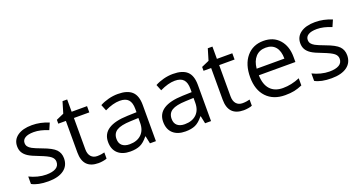

<svg xmlns="http://www.w3.org/2000/svg" viewBox="-40 -1234 3412 1820"><g transform="rotate(-20 1666.5 -324.5)"><path d="M431.2 -146Q431.2 -71.3 375.5 -30.8Q319.8 9.8 219.2 9.8Q112.8 9.8 53.2 -23.9V-99.1Q91.8 -79.6 136 -68.4Q180.2 -57.1 221.2 -57.1Q284.7 -57.1 318.8 -77.4Q353 -97.7 353 -139.2Q353 -170.4 325.9 -192.6Q298.8 -214.8 220.2 -245.1Q145.5 -272.9 114 -293.7Q82.5 -314.5 67.1 -340.8Q51.8 -367.2 51.8 -403.8Q51.8 -469.2 105 -507.1Q158.2 -544.9 251 -544.9Q337.4 -544.9 419.9 -509.8L391.1 -443.8Q310.5 -477.1 245.1 -477.1Q187.5 -477.1 158.2 -459Q128.9 -440.9 128.9 -409.2Q128.9 -387.7 139.9 -372.6Q150.9 -357.4 175.3 -343.8Q199.7 -330.1 269 -304.2Q364.3 -269.5 397.7 -234.4Q431.2 -199.2 431.2 -146Z M735.8 -57.1Q757.3 -57.1 777.3 -60.3Q797.4 -63.5 809.1 -66.9V-4.9Q795.9 1.5 770.3 5.6Q744.6 9.8 724.1 9.8Q568.8 9.8 568.8 -153.8V-472.2H492.2V-511.2L568.8 -544.9L603 -659.2H649.9V-535.2H805.2V-472.2H649.9V-157.2Q649.9 -108.9 672.9 -83Q695.8 -57.1 735.8 -57.1Z M1245.1 0 1229 -76.2H1225.1Q1185.1 -25.9 1145.3 -8.1Q1105.5 9.8 1045.9 9.8Q966.3 9.8 921.1 -31.2Q876 -72.3 876 -147.9Q876 -310.1 1135.3 -317.9L1226.1 -320.8V-354Q1226.1 -417 1199 -447Q1171.9 -477.1 1112.3 -477.1Q1045.4 -477.1 960.9 -436L936 -498Q975.6 -519.5 1022.7 -531.7Q1069.8 -543.9 1117.2 -543.9Q1212.9 -543.9 1259 -501.5Q1305.2 -459 1305.2 -365.2V0ZM1062 -57.1Q1137.7 -57.1 1180.9 -98.6Q1224.1 -140.1 1224.1 -214.8V-263.2L1143.1 -259.8Q1046.4 -256.3 1003.7 -229.7Q960.9 -203.1 960.9 -147Q960.9 -103 987.5 -80.1Q1014.2 -57.1 1062 -57.1Z M1801.3 0 1785.2 -76.2H1781.2Q1741.2 -25.9 1701.4 -8.1Q1661.6 9.8 1602.1 9.8Q1522.5 9.8 1477.3 -31.2Q1432.1 -72.3 1432.1 -147.9Q1432.1 -310.1 1691.4 -317.9L1782.2 -320.8V-354Q1782.2 -417 1755.1 -447Q1728 -477.1 1668.5 -477.1Q1601.6 -477.1 1517.1 -436L1492.2 -498Q1531.7 -519.5 1578.9 -531.7Q1626 -543.9 1673.3 -543.9Q1769 -543.9 1815.2 -501.5Q1861.3 -459 1861.3 -365.2V0ZM1618.2 -57.1Q1693.8 -57.1 1737.1 -98.6Q1780.3 -140.1 1780.3 -214.8V-263.2L1699.2 -259.8Q1602.5 -256.3 1559.8 -229.7Q1517.1 -203.1 1517.1 -147Q1517.1 -103 1543.7 -80.1Q1570.3 -57.1 1618.2 -57.1Z M2201.2 -57.1Q2222.7 -57.1 2242.7 -60.3Q2262.7 -63.5 2274.4 -66.9V-4.9Q2261.2 1.5 2235.6 5.6Q2210 9.8 2189.5 9.8Q2034.2 9.8 2034.2 -153.8V-472.2H1957.5V-511.2L2034.2 -544.9L2068.4 -659.2H2115.2V-535.2H2270.5V-472.2H2115.2V-157.2Q2115.2 -108.9 2138.2 -83Q2161.1 -57.1 2201.2 -57.1Z M2607.4 9.8Q2488.8 9.8 2420.2 -62.5Q2351.6 -134.8 2351.6 -263.2Q2351.6 -392.6 2415.3 -468.8Q2479 -544.9 2586.4 -544.9Q2687 -544.9 2745.6 -478.8Q2804.2 -412.6 2804.2 -304.2V-252.9H2435.5Q2438 -158.7 2483.2 -109.9Q2528.3 -61 2610.4 -61Q2696.8 -61 2781.2 -97.2V-24.9Q2738.3 -6.3 2700 1.7Q2661.6 9.8 2607.4 9.8ZM2585.4 -477.1Q2521 -477.1 2482.7 -435.1Q2444.3 -393.1 2437.5 -318.8H2717.3Q2717.3 -395.5 2683.1 -436.3Q2648.9 -477.1 2585.4 -477.1Z M3287.6 -146Q3287.6 -71.3 3231.9 -30.8Q3176.3 9.8 3075.7 9.8Q2969.2 9.8 2909.7 -23.9V-99.1Q2948.2 -79.6 2992.4 -68.4Q3036.6 -57.1 3077.6 -57.1Q3141.1 -57.1 3175.3 -77.4Q3209.5 -97.7 3209.5 -139.2Q3209.5 -170.4 3182.4 -192.6Q3155.3 -214.8 3076.7 -245.1Q3002 -272.9 2970.5 -293.7Q2939 -314.5 2923.6 -340.8Q2908.2 -367.2 2908.2 -403.8Q2908.2 -469.2 2961.4 -507.1Q3014.6 -544.9 3107.4 -544.9Q3193.8 -544.9 3276.4 -509.8L3247.6 -443.8Q3167 -477.1 3101.6 -477.1Q3043.9 -477.1 3014.6 -459Q2985.4 -440.9 2985.4 -409.2Q2985.4 -387.7 2996.3 -372.6Q3007.3 -357.4 3031.7 -343.8Q3056.2 -330.1 3125.5 -304.2Q3220.7 -269.5 3254.2 -234.4Q3287.6 -199.2 3287.6 -146Z"/></g></svg>

Font: Open Sans Y to K
Style: Regular
Weight: 400
Version: Version 1.10